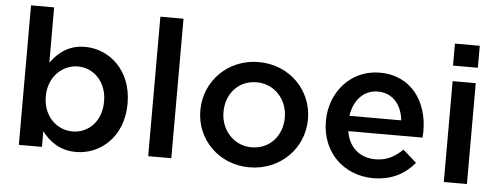

<svg xmlns="http://www.w3.org/2000/svg" viewBox="-49 -859 2601 1001"><g transform="rotate(5 1251.5 -359.0)"><path d="M376 11C502 11 622 -88 622 -263V-265C622 -440 501 -539 376 -539C291 -539 236 -495 197 -440V-730H76V0H197V-82C234 -33 289 11 376 11ZM348 -94C266 -94 194 -161 194 -263V-265C194 -366 266 -434 348 -434C430 -434 499 -367 499 -265V-263C499 -159 431 -94 348 -94Z M753 -730V0H874V-730Z M1283 12C1446 12 1566 -113 1566 -263V-265C1566 -416 1447 -539 1285 -539C1123 -539 1003 -414 1003 -263V-261C1003 -111 1122 12 1283 12ZM1285 -93C1191 -93 1124 -171 1124 -263V-265C1124 -357 1186 -433 1283 -433C1378 -433 1445 -356 1445 -263V-261C1445 -170 1383 -93 1285 -93Z M1931 12C2028 12 2097 -27 2147 -87L2076 -150C2034 -109 1992 -87 1933 -87C1855 -87 1794 -135 1781 -221H2169C2170 -233 2171 -244 2171 -255C2171 -407 2086 -539 1918 -539C1767 -539 1660 -415 1660 -264V-262C1660 -99 1778 12 1931 12ZM2051 -301H1780C1791 -383 1843 -440 1917 -440C1997 -440 2043 -379 2051 -301Z M2295 -724V-609H2425V-724ZM2300 -528V0H2421V-528Z"/></g></svg>

Font: Mission Medium
Style: Regular
Weight: 500
Version: Version 1.000;FEAKit 1.0